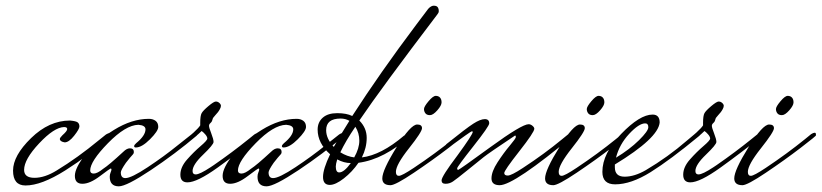

<svg xmlns="http://www.w3.org/2000/svg" viewBox="-20 -640 2897 677"><path d="M354 -166Q362 -171 367.5 -171Q373 -171 373 -164V-162Q294 -92 210 -39Q126 14 70 14Q26 14 26 -38.5Q26 -91 89.5 -153Q153 -215 227 -215Q249 -213 254.5 -208Q260 -203 260 -194Q260 -185 241.5 -161.5Q223 -138 208 -138Q191 -141 191 -150Q191 -154 200 -163Q217 -178 217 -185Q217 -192 206 -192Q171 -191 118 -134.5Q65 -78 65 -41Q65 -13 101.5 -13Q138 -13 180 -39Q254 -84 329 -146Z M459 -120Q453 -120 453 -124.5Q453 -129 460 -135Q493 -162 493 -184Q493 -198 468 -200Q423 -199 360.5 -135Q298 -71 298 -39Q298 -28 310.5 -28Q323 -28 344 -45Q363 -57 415 -105Q427 -117 438 -117Q452 -117 452 -104Q452 -99 449 -96Q446 -93 438 -83.5Q430 -74 424 -66Q406 -40 406 -32Q406 -12 422 -12Q443 -12 501 -50.5Q559 -89 607 -128L655 -166Q662 -171 668 -171Q674 -171 674 -164V-162Q597 -97 511.5 -40Q426 17 399 17Q367 17 367 -17Q367 -25 370 -32Q373 -39 373 -42Q373 -45 371 -46Q368 -46 332.5 -19Q297 8 270.5 8Q244 8 244 -20Q244 -48 281.5 -95.5Q319 -143 382 -182Q445 -221 505 -221Q519 -221 528.5 -214Q538 -207 538 -192.5Q538 -178 509 -149Q480 -120 459 -120Z M877 -166Q884 -171 890 -171Q896 -171 896 -164V-162Q821 -102 748 -49.5Q675 3 641 3Q616 3 616 -24Q616 -51 640 -78Q664 -105 687.5 -125Q711 -145 711 -151.5Q711 -158 703.5 -166.5Q696 -175 691 -178Q674 -161 617 -116L613 -131Q676 -181 686 -198V-207Q686 -232 691 -241Q696 -250 715 -266Q734 -282 741 -282Q748 -282 753.5 -277Q759 -272 759 -267Q759 -262 755.5 -255.5Q752 -249 748.5 -244.5Q745 -240 739 -233.5Q733 -227 731.5 -224.5Q730 -222 728.5 -216Q727 -210 722 -206Q717 -202 717 -196Q717 -190 725 -169.5Q733 -149 733 -139.5Q733 -130 696 -94.5Q659 -59 659 -37Q659 -25 670 -25Q684 -25 722 -50L734 -58Q799 -103 856 -149Z M980 -120Q974 -120 974 -124.5Q974 -129 981 -135Q1014 -162 1014 -184Q1014 -198 989 -200Q944 -199 881.5 -135Q819 -71 819 -39Q819 -28 831.5 -28Q844 -28 865 -45Q884 -57 936 -105Q948 -117 959 -117Q973 -117 973 -104Q973 -99 970 -96Q967 -93 959 -83.5Q951 -74 945 -66Q927 -40 927 -32Q927 -12 943 -12Q964 -12 1022 -50.5Q1080 -89 1128 -128L1176 -166Q1183 -171 1189 -171Q1195 -171 1195 -164V-162Q1118 -97 1032.5 -40Q947 17 920 17Q888 17 888 -17Q888 -25 891 -32Q894 -39 894 -42Q894 -45 892 -46Q889 -46 853.5 -19Q818 8 791.5 8Q765 8 765 -20Q765 -48 802.5 -95.5Q840 -143 903 -182Q966 -221 1026 -221Q1040 -221 1049.5 -214Q1059 -207 1059 -192.5Q1059 -178 1030 -149Q1001 -120 980 -120Z M1405 -162H1428Q1335 -78 1244 -66Q1222 -34 1192.5 -11Q1163 12 1143 12Q1119 12 1119 -16Q1119 -44 1144 -96Q1100 -135 1100 -183Q1100 -209 1118 -225Q1136 -241 1169 -241Q1202 -241 1222 -231Q1320 -383 1447 -552L1490 -609Q1500 -620 1510 -620Q1525 -620 1527 -605V-598Q1527 -596 1522 -589Q1325 -330 1247 -215Q1273 -189 1273 -154Q1273 -119 1256 -85Q1324 -93 1405 -162ZM1130 -181Q1130 -151 1157 -122Q1176 -157 1212 -214Q1198 -222 1181 -222Q1130 -222 1130 -181ZM1180 -103Q1204 -88 1229 -85Q1247 -117 1247 -144Q1247 -171 1233 -193Q1199 -143 1180 -103ZM1176 -32Q1193 -32 1217 -65Q1193 -65 1169 -78Q1164 -61 1164 -53Q1164 -32 1176 -32Z M1516.5 -302Q1526 -302 1531.5 -296Q1537 -290 1537 -279Q1537 -268 1522 -251Q1507 -234 1496 -234Q1485 -234 1480 -240.5Q1475 -247 1475 -255.5Q1475 -264 1491 -283Q1507 -302 1516.5 -302ZM1599 -167Q1607 -172 1611.5 -172Q1616 -172 1616 -166V-163Q1620 -163 1562.5 -119Q1505 -75 1439.5 -31Q1374 13 1357 13Q1328 13 1328 -11Q1328 -40 1378 -120.5Q1428 -201 1451 -201Q1468 -201 1468 -188Q1468 -175 1422 -117Q1376 -59 1376 -34Q1376 -20 1386.5 -20Q1397 -20 1439 -48Q1514 -98 1577 -149Z M2003 -163Q1792 13 1742 13Q1713 13 1713 -11Q1713 -35 1734.5 -68Q1756 -101 1777.5 -126.5Q1799 -152 1799 -157Q1799 -162 1796 -162Q1703 -100 1685.5 -86Q1668 -72 1628.5 -40Q1589 -8 1577 0Q1565 8 1551 8Q1537 8 1537 -4Q1537 -18 1593 -92Q1647 -166 1647 -175Q1647 -177 1643.5 -177Q1640 -177 1557 -116L1553 -131Q1624 -188 1649 -204Q1674 -220 1689.5 -220Q1705 -220 1705 -205Q1705 -195 1648.5 -123.5Q1592 -52 1592 -46.5Q1592 -41 1595.5 -41Q1599 -41 1709.5 -121.5Q1820 -202 1844 -202Q1851 -202 1857.5 -196.5Q1864 -191 1864 -186Q1864 -174 1811 -106.5Q1758 -39 1758 -30Q1758 -21 1770.5 -21Q1783 -21 1824 -48Q1899 -97 1962 -149L1984 -167Q1991 -172 1997 -172Q2003 -172 2003 -166Z M2090.5 -302Q2100 -302 2105.5 -296Q2111 -290 2111 -279Q2111 -268 2096 -251Q2081 -234 2070 -234Q2059 -234 2054 -240.5Q2049 -247 2049 -255.5Q2049 -264 2065 -283Q2081 -302 2090.5 -302ZM2173 -167Q2181 -172 2185.5 -172Q2190 -172 2190 -166V-163Q2194 -163 2136.5 -119Q2079 -75 2013.5 -31Q1948 13 1931 13Q1902 13 1902 -11Q1902 -40 1952 -120.5Q2002 -201 2025 -201Q2042 -201 2042 -188Q2042 -175 1996 -117Q1950 -59 1950 -34Q1950 -20 1960.5 -20Q1971 -20 2013 -48Q2088 -98 2151 -149Z M2428 -166Q2435 -171 2441 -171Q2447 -171 2447 -164V-162Q2343 -76 2274 -33Q2205 10 2149 10Q2104 10 2104 -34Q2104 -99 2170 -167.5Q2236 -236 2281 -236Q2306 -236 2306 -208Q2301 -153 2148 -60V-50Q2148 -17 2182.5 -17Q2217 -17 2257 -40Q2335 -86 2403 -145ZM2255 -205Q2233 -205 2198.5 -168Q2164 -131 2152 -84Q2200 -113 2233 -145.5Q2266 -178 2266 -191.5Q2266 -205 2255 -205Z M2650 -166Q2657 -171 2663 -171Q2669 -171 2669 -164V-162Q2594 -102 2521 -49.5Q2448 3 2414 3Q2389 3 2389 -24Q2389 -51 2413 -78Q2437 -105 2460.5 -125Q2484 -145 2484 -151.5Q2484 -158 2476.5 -166.5Q2469 -175 2464 -178Q2447 -161 2390 -116L2386 -131Q2449 -181 2459 -198V-207Q2459 -232 2464 -241Q2469 -250 2488 -266Q2507 -282 2514 -282Q2521 -282 2526.5 -277Q2532 -272 2532 -267Q2532 -262 2528.5 -255.5Q2525 -249 2521.5 -244.5Q2518 -240 2512 -233.5Q2506 -227 2504.5 -224.5Q2503 -222 2501.5 -216Q2500 -210 2495 -206Q2490 -202 2490 -196Q2490 -190 2498 -169.5Q2506 -149 2506 -139.5Q2506 -130 2469 -94.5Q2432 -59 2432 -37Q2432 -25 2443 -25Q2457 -25 2495 -50L2507 -58Q2572 -103 2629 -149Z M2757.5 -302Q2767 -302 2772.5 -296Q2778 -290 2778 -279Q2778 -268 2763 -251Q2748 -234 2737 -234Q2726 -234 2721 -240.5Q2716 -247 2716 -255.5Q2716 -264 2732 -283Q2748 -302 2757.5 -302ZM2840 -167Q2848 -172 2852.5 -172Q2857 -172 2857 -166V-163Q2861 -163 2803.5 -119Q2746 -75 2680.5 -31Q2615 13 2598 13Q2569 13 2569 -11Q2569 -40 2619 -120.5Q2669 -201 2692 -201Q2709 -201 2709 -188Q2709 -175 2663 -117Q2617 -59 2617 -34Q2617 -20 2627.5 -20Q2638 -20 2680 -48Q2755 -98 2818 -149Z"/></svg>

Font: Mrs Saint Delafield
Style: Regular
Weight: 400
Designer: Alejandro Paul
Foundry: Alejandro Paul
Version: Version 1.000